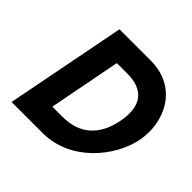

<svg xmlns="http://www.w3.org/2000/svg" viewBox="-149 -726 872 872"><g transform="rotate(45 286.5 -290.0)"><path d="M35 0H235C414 0 542 -158 568 -290C594 -422 527 -580 348 -580H148ZM181 -116 248 -463H314C427 -463 466 -398 445 -289C424 -181 360 -116 247 -116Z"/></g></svg>

Font: Charger EcoBlack
Style: Obl
Weight: 1000
Designer: Jasper
Foundry: Cannot Into Space Fonts
Version: Version 1.1